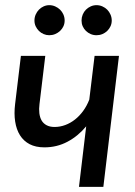

<svg xmlns="http://www.w3.org/2000/svg" viewBox="-20 -724 522 744"><path d="M34 0ZM61 -507.5H155.5L133 -320.5Q130.5 -301.5 132.5 -285.2Q134.5 -269 141.2 -257.2Q148 -245.5 160.5 -238.8Q173 -232 191.5 -232Q212.5 -232 232.8 -239.5Q253 -247 270.5 -260.8Q288 -274.5 302.2 -294Q316.5 -313.5 326 -338L346.5 -507.5H441L380.5 0H286L314 -234.5Q282.5 -196.5 241.5 -174.8Q200.5 -153 152 -153Q118.5 -153 95 -165.2Q71.5 -177.5 57.5 -199.8Q43.5 -222 38.8 -252.8Q34 -283.5 38.5 -320.5ZM230.5 -644.5Q230.5 -632.5 225.8 -622.2Q221 -612 212.8 -604.2Q204.5 -596.5 193.8 -592Q183 -587.5 171 -587.5Q159.5 -587.5 149 -592Q138.5 -596.5 130.8 -604.2Q123 -612 118.2 -622.2Q113.5 -632.5 113.5 -644.5Q113.5 -656.5 118.2 -667.5Q123 -678.5 130.8 -686.5Q138.5 -694.5 149 -699.2Q159.5 -704 171 -704Q183 -704 193.8 -699.2Q204.5 -694.5 212.8 -686.5Q221 -678.5 225.8 -667.5Q230.5 -656.5 230.5 -644.5ZM413 -644.5Q413 -632.5 408.2 -622.2Q403.5 -612 395.5 -604.2Q387.5 -596.5 376.8 -592Q366 -587.5 354 -587.5Q342 -587.5 331.5 -592Q321 -596.5 313 -604.2Q305 -612 300.5 -622.2Q296 -632.5 296 -644.5Q296 -656.5 300.5 -667.5Q305 -678.5 313 -686.5Q321 -694.5 331.5 -699.2Q342 -704 354 -704Q366 -704 376.8 -699.2Q387.5 -694.5 395.5 -686.5Q403.5 -678.5 408.2 -667.5Q413 -656.5 413 -644.5Z"/></svg>

Font: Lato Medium
Style: Italic
Weight: 500
Italic angle: -7°
Designer: Lukasz Dziedzic
Foundry: tyPoland Lukasz Dziedzic
Version: Version 2.006; 2014-01-15